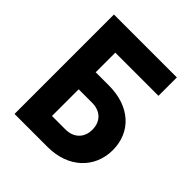

<svg xmlns="http://www.w3.org/2000/svg" viewBox="-199 -864 997 997"><g transform="rotate(45 300.0 -365.0)"><path d="M66 0H310C460 0 560 -96 560 -228C560 -363 460 -451 309 -451H211V-595H528V-730H66ZM211 -130V-326H310C371 -326 410 -288 410 -228C410 -169 371 -130 310 -130Z"/></g></svg>

Font: JetBrains Mono ExtraBold
Style: Regular
Weight: 800
Monospace: yes
Designer: Philipp Nurullin, Konstantin Bulenkov
Foundry: JetBrains
Version: Version 2.305